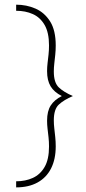

<svg xmlns="http://www.w3.org/2000/svg" viewBox="-20 -687 373 832"><path d="M50 125V98.6Q90.3 98.6 122.2 84Q154.2 69.4 173.3 36.5Q192.4 3.5 192.4 -52.1Q192.4 -72.9 190.3 -92Q188.2 -111.1 186.1 -128.8Q184 -146.5 184 -163.9Q184 -205.6 200 -230.2Q216 -254.9 247.9 -270.8Q213.9 -288.2 199 -313.5Q184 -338.9 184 -378.5Q184 -395.8 186.1 -413.5Q188.2 -431.2 190.3 -450.3Q192.4 -469.4 192.4 -490.3Q192.4 -545.8 173.3 -578.8Q154.2 -611.8 122.2 -626Q90.3 -640.3 50 -640.3V-666.7Q95.1 -666.7 134 -649.7Q172.9 -632.6 197.2 -594.1Q221.5 -555.6 221.5 -489.6Q221.5 -468.8 219.4 -449.3Q217.4 -429.9 215.3 -411.8Q213.2 -393.8 213.2 -377.1Q213.2 -328.5 235.1 -308Q256.9 -287.5 295.8 -270.8Q256.9 -254.2 235.1 -234Q213.2 -213.9 213.2 -165.3Q213.2 -148.6 215.3 -130.6Q217.4 -112.5 219.4 -93.1Q221.5 -73.6 221.5 -52.8Q221.5 2.8 201.4 42.7Q181.2 82.6 142.7 103.8Q104.2 125 50 125Z"/></svg>

Font: Afacad Flux Thin
Style: Regular
Weight: 250
Designer: Kristian Moeller
Foundry: Dicotype
Version: Version 1.100